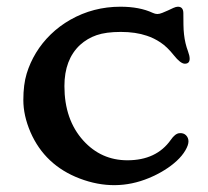

<svg xmlns="http://www.w3.org/2000/svg" viewBox="-20 -534 613 566"><path d="M539.1 -360.8Q539.1 -346.2 524.9 -346.2Q512.2 -346.2 492.4 -371.1Q472.7 -396 453.1 -408.9Q433.6 -421.9 412.6 -428.7Q379.9 -439.9 336.2 -439.9Q292.5 -439.9 264.9 -430.4Q237.3 -420.9 215.8 -401.4Q169.9 -358.4 169.9 -280.3Q169.9 -181.2 225.6 -119.6Q278.3 -61.5 355.5 -61.5Q440.9 -61.5 483.4 -121.6Q496.1 -140.1 508.5 -141.4Q521 -142.6 528.3 -135.3Q535.6 -127.9 535.6 -117.2Q535.6 -106.4 526.4 -90.6Q517.1 -74.7 501 -59.8Q484.9 -44.9 463.9 -32Q442.9 -19 419.4 -9.3Q319.8 32.2 214.8 -7.8Q112.3 -46.9 69.8 -144.5Q48.8 -193.4 48.8 -239Q48.8 -284.7 58.6 -316.9Q68.4 -349.1 86.2 -378.4Q104 -407.7 129.6 -432.6Q155.3 -457.5 187 -475.6Q254.9 -514.2 335 -514.2Q391.6 -514.2 430.2 -496.1Q437.5 -492.7 443.8 -492.7Q450.2 -492.7 458.5 -496.1Q466.8 -499.5 475.6 -503.4L491.2 -510.7Q499 -514.2 504.4 -514.2Q520.5 -514.2 520.5 -494.9Q520.5 -475.6 520.8 -460.7Q521 -445.8 522.5 -432.6Q525.4 -406.2 534.2 -382.8Q539.1 -369.6 539.1 -360.8Z"/></svg>

Font: Stoke
Style: Regular
Weight: 400
Designer: Nicole Fally
Foundry: Nicole Fally
Version: Version 1.002